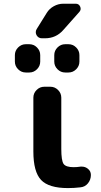

<svg xmlns="http://www.w3.org/2000/svg" viewBox="-20 -1004 532 1014"><path d="M226.6 -935.5Q240.2 -958 264.2 -971.2Q288.1 -984.4 314.5 -984.4H379.9Q396.5 -984.4 403.3 -969.2Q410.2 -954.1 399.4 -941.4L313.5 -844.7Q275.4 -801.8 217.8 -801.8H201.2Q182.6 -801.8 172.9 -818.4Q168.9 -826.2 168.9 -834Q168.9 -842.8 173.8 -850.6ZM116.2 -621.1Q92.8 -621.1 75.7 -638.2Q58.6 -655.3 58.6 -678.7V-712.9Q58.6 -736.3 75.7 -753.4Q92.8 -770.5 116.2 -770.5H134.8Q158.2 -770.5 175.3 -753.4Q192.4 -736.3 192.4 -712.9V-678.7Q192.4 -655.3 175.3 -638.2Q158.2 -621.1 134.8 -621.1ZM324.2 -621.1Q300.8 -621.1 283.7 -638.2Q266.6 -655.3 266.6 -678.7V-712.9Q266.6 -736.3 283.7 -753.4Q300.8 -770.5 324.2 -770.5H341.8Q365.2 -770.5 382.3 -753.4Q399.4 -736.3 399.4 -712.9V-678.7Q399.4 -655.3 382.3 -638.2Q365.2 -621.1 341.8 -621.1ZM303.7 -217.8Q303.7 -155.3 315.9 -138.2Q328.1 -121.1 369.1 -121.1Q386.7 -121.1 405.3 -124Q409.2 -124 413.1 -124Q429.7 -124 443.4 -113.3Q460 -100.6 460 -80.1Q460 -54.7 444.3 -35.6Q428.7 -16.6 404.3 -14.6Q372.1 -10.7 338.9 -10.7Q237.3 -10.7 196.8 -53.7Q156.2 -96.7 156.2 -204.1V-488.3Q156.2 -511.7 173.3 -528.8Q190.4 -545.9 213.9 -545.9H246.1Q269.5 -545.9 286.6 -528.8Q303.7 -511.7 303.7 -488.3Z"/></svg>

Font: Gen Jyuu Gothic P Bold
Style: Bold
Weight: 700
Designer: [Source Han Sans]
Ryoko NISHIZUKA  (kana & ideographs); Paul D. Hunt (Latin, Greek & Cyrillic); Wenlong ZHANG  (bopomofo
Version: Version 1.002.20150607